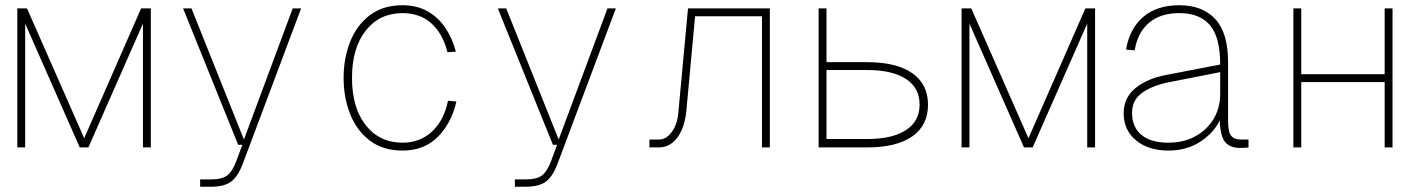

<svg xmlns="http://www.w3.org/2000/svg" viewBox="-20 -562 5440 732"><path d="M46 0V-530H83L301 -35L518 -530H555V0H525V-472L317 0H284L76 -472V0Z M743 150V122H783Q826 122 846 107Q866 92 881 52L904 -10H888L678 -530H710L910 -30L1096 -530H1128L905 64Q887 111 861 130.5Q835 150 783 150Z M1515 12Q1440 12 1390 -26Q1340 -64 1315 -127Q1290 -190 1290 -265Q1290 -340 1315 -403Q1340 -466 1390 -504Q1440 -542 1515 -542Q1570 -542 1611 -518.5Q1652 -495 1678.5 -455Q1705 -415 1718 -365L1686 -363Q1668 -434 1624.5 -473Q1581 -512 1515 -512Q1427 -512 1374.5 -445.5Q1322 -379 1322 -265Q1322 -151 1374.5 -84.5Q1427 -18 1515 -18Q1581 -18 1627 -60.5Q1673 -103 1688 -178L1720 -175Q1702 -94 1650 -41Q1598 12 1515 12Z M1943 150V122H1983Q2026 122 2046 107Q2066 92 2081 52L2104 -10H2088L1878 -530H1910L2110 -30L2296 -530H2328L2105 64Q2087 111 2061 130.5Q2035 150 1983 150Z M2456 0V-30H2492Q2520 -30 2541 -58.5Q2562 -87 2566 -131L2603 -530H2915V0H2885V-500H2630L2597 -142Q2591 -77 2563 -38.5Q2535 0 2492 0Z M3101 0V-530H3131V-325H3286Q3398 -325 3458 -283Q3518 -241 3518 -163Q3518 -84 3458 -42Q3398 0 3286 0ZM3131 -32H3286Q3382 -32 3434 -66Q3486 -100 3486 -163Q3486 -227 3434 -261Q3382 -295 3286 -295H3131Z M3646 0V-530H3683L3901 -35L4118 -530H4155V0H4125V-472L3917 0H3884L3676 -472V0Z M4434 12Q4358 12 4311 -27Q4264 -66 4264 -130Q4264 -190 4309.5 -226.5Q4355 -263 4425 -276L4632 -316Q4632 -420 4593 -466Q4554 -512 4476 -512Q4404 -512 4360.5 -475Q4317 -438 4306 -370L4273 -373Q4287 -454 4339 -498Q4391 -542 4476 -542Q4565 -542 4613.5 -489Q4662 -436 4662 -326V-102Q4662 -58 4674 -44Q4686 -30 4710 -30H4740V0Q4736 1 4725 1.5Q4714 2 4706 2Q4672 2 4652.5 -18.5Q4633 -39 4630 -103Q4608 -56 4556.5 -22Q4505 12 4434 12ZM4434 -18Q4493 -18 4537.5 -42.5Q4582 -67 4607 -109Q4632 -151 4632 -204V-287L4434 -248Q4371 -235 4333.5 -207.5Q4296 -180 4296 -132Q4296 -77 4332 -47.5Q4368 -18 4434 -18Z M4911 0V-530H4941V-279H5259V-530H5289V0H5259V-249H4941V0Z"/></svg>

Font: Geist Mono Thin
Style: Regular
Weight: 100
Monospace: yes
Designer: Basement.studio, Andrés Briganti, Mateo Zaragoza
Foundry: Basement.studio, Vercel, Andrés Briganti, Guido Ferreyra, Mateo Zaragoza
Version: Version 1.500; ttfautohint (v1.8.4.7-5d5b)